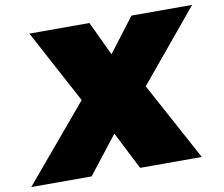

<svg xmlns="http://www.w3.org/2000/svg" viewBox="-107 -795 1035 889"><g transform="rotate(-10 410.0 -350.5)"><path d="M-29.8 0 270 -356 85 -701.2H367.2L442.9 -541L564.9 -701.2H850.1L573.2 -367.2L772 0H481.9L392.1 -176.8L253.9 0Z"/></g></svg>

Font: Trueno UltraBlack
Style: Italic
Weight: 950
Designer: Julieta Ulanovsky
Foundry: Julieta Ulanovsky
Version: Version 3.001b | FøM Fix